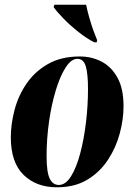

<svg xmlns="http://www.w3.org/2000/svg" viewBox="-20 -786 570 816"><path d="M222 10Q134 10 80 -43Q26 -96 26 -202Q26 -259 42 -319.5Q58 -380 93 -431Q128 -482 184 -514Q240 -546 319 -546Q370 -546 412 -524Q454 -502 479.5 -455.5Q505 -409 505 -334Q505 -279 489 -219Q473 -159 439 -107Q405 -55 351.5 -22.5Q298 10 222 10ZM230 0Q259 0 282 -37Q305 -74 321 -134.5Q337 -195 345.5 -266.5Q354 -338 354 -408Q354 -473 344.5 -504.5Q335 -536 309 -536Q283 -536 259.5 -500Q236 -464 217.5 -403.5Q199 -343 188.5 -270Q178 -197 178 -123Q178 -55 191 -27.5Q204 0 230 0ZM381 -606Q349 -622 313 -650.5Q277 -679 248.5 -708.5Q220 -738 208 -756L211 -766H346Q351 -741 359.5 -711Q368 -681 377.5 -655Q387 -629 393 -615L391 -606Z"/></svg>

Font: Noto Serif Display ExtraCondensed Black
Style: Italic
Weight: 900
Width: 2
Italic angle: -12°
Designer: Monotype Design Team
Foundry: Monotype Imaging Inc.
Version: Version 2.009